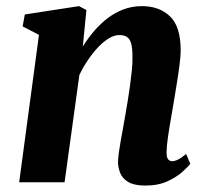

<svg xmlns="http://www.w3.org/2000/svg" viewBox="-20 -580 654 611"><path d="M243.5 -432Q260 -458.5 280 -481.8Q300 -505 323.5 -522.8Q347 -540.5 374 -550.5Q401 -560.5 431.5 -560.5Q487 -560.5 521 -528Q555 -495.5 555 -419Q555 -401.5 551 -371Q547 -340.5 541.5 -307.2Q536 -274 531.5 -246.5Q527.5 -221.5 522.5 -193.8Q517.5 -166 514 -140.2Q510.5 -114.5 510 -96Q510 -78 515.5 -72.5Q521 -67 527.5 -67Q536 -67 546.2 -72Q556.5 -77 572.5 -90L585.5 -58.5Q579.5 -50.5 561.5 -34Q543.5 -17.5 513.8 -3.5Q484 10.5 442.5 10.5Q407.5 10.5 388.8 -0.5Q370 -11.5 362.8 -29Q355.5 -46.5 355.5 -65.5Q356 -77 358.2 -94.2Q360.5 -111.5 364.2 -132.2Q368 -153 372 -175Q376 -197 379.5 -217.5Q383 -238.5 387 -262.2Q391 -286 394.2 -310.5Q397.5 -335 399.8 -358Q402 -381 401.5 -401Q401.5 -427.5 397.2 -442Q393 -456.5 383.8 -462.5Q374.5 -468.5 360 -468.5Q344 -468.5 326.8 -458.2Q309.5 -448 292.5 -430Q275.5 -412 260 -389.2Q244.5 -366.5 232.5 -341L185.5 0H41L104 -469L52 -496L59 -534L231.5 -560.5L255 -548Z"/></svg>

Font: Merriweather 36pt ExtraBold
Style: Italic
Weight: 800
Italic angle: -7.8°
Version: Version 2.101